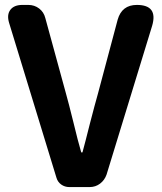

<svg xmlns="http://www.w3.org/2000/svg" viewBox="-20 -760 658 780"><path d="M262 0Q243 0 228.5 -10.5Q214 -21 209 -39L17 -667Q7 -700 22 -720Q37 -740 71 -740H95Q120 -740 139 -725.5Q158 -711 164 -687L248 -380Q259 -341 277 -268Q297 -185 310 -141H315Q326 -181 345 -257Q366 -338 378 -380L458 -680Q475 -740 536 -740Q623 -740 598 -655L413 -51Q405 -28 386.5 -14Q368 0 344 0H309Z"/></svg>

Font: GenSenRounded JP B
Style: Regular
Weight: 700
Version: Version 1.501;PS 1;hotconv 16.6.51;makeotf.lib2.5.65220